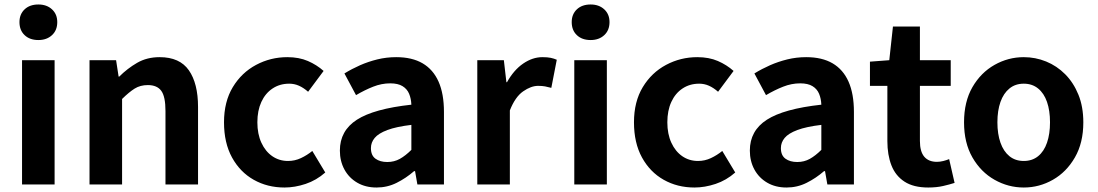

<svg xmlns="http://www.w3.org/2000/svg" viewBox="-20 -831 4945 865"><path d="M79.3 0V-559.8H226V0ZM152.9 -650.6Q114.2 -650.6 91 -672.6Q67.7 -694.5 67.7 -731.4Q67.7 -767.1 91 -789Q114.2 -810.8 152.9 -810.8Q190.5 -810.8 214.2 -789Q238 -767.1 238 -731.4Q238 -694.5 214.2 -672.6Q190.5 -650.6 152.9 -650.6Z M383.3 0V-559.8H503L514.4 -485.9H517.2Q553.5 -522.2 597.7 -547.9Q641.9 -573.5 699.2 -573.5Q789.6 -573.5 830.9 -514.3Q872.2 -455 872.2 -349.1V0H725.5V-330.9Q725.5 -396 706.5 -421.9Q687.5 -447.7 646.1 -447.7Q611.9 -447.7 586.6 -431.9Q561.3 -416 530 -385.1V0Z M1261.8 13.8Q1184.7 13.8 1123 -21.1Q1061.3 -55.9 1025.2 -121.7Q989.2 -187.5 989.2 -279.9Q989.2 -372.8 1028.8 -438.4Q1068.4 -503.9 1133.8 -538.7Q1199.1 -573.5 1274.5 -573.5Q1327 -573.5 1367.1 -556.2Q1407.2 -538.8 1437.9 -511.4L1368.1 -417.6Q1347.6 -435.6 1326.9 -444.8Q1306.2 -454 1283.1 -454Q1240.4 -454 1207.9 -432.3Q1175.3 -410.7 1157.4 -371.7Q1139.5 -332.7 1139.5 -279.9Q1139.5 -227.4 1157.5 -188.2Q1175.5 -148.9 1206.7 -127.3Q1237.9 -105.8 1277.7 -105.8Q1308.4 -105.8 1336 -118.8Q1363.7 -131.9 1387 -150.9L1445.4 -53.9Q1405.4 -18.6 1356.8 -2.4Q1308.2 13.8 1261.8 13.8Z M1676.4 13.8Q1626.9 13.8 1589.6 -7.9Q1552.4 -29.5 1531.8 -67.2Q1511.2 -105 1511.2 -152.6Q1511.2 -242.2 1587.9 -291.6Q1664.7 -341 1833.3 -359.4Q1832.2 -386.8 1823.1 -408.6Q1814 -430.4 1793.4 -442.9Q1772.8 -455.5 1738.1 -455.5Q1699.3 -455.5 1661.3 -440.5Q1623.3 -425.6 1584 -402.4L1531.7 -500.1Q1565.1 -520.7 1602.2 -537.1Q1639.3 -553.4 1680.3 -563.5Q1721.3 -573.5 1765.1 -573.5Q1836.4 -573.5 1884 -545.7Q1931.6 -517.8 1955.9 -463Q1980.1 -408.3 1980.1 -327V0H1860.4L1849.9 -59.9H1845.4Q1809.3 -28.4 1767 -7.3Q1724.8 13.8 1676.4 13.8ZM1724.7 -101.1Q1756.1 -101.1 1781.6 -115.4Q1807.1 -129.7 1833.3 -155.8V-268.4Q1765.4 -260.3 1725.2 -245.2Q1685 -230.1 1668.1 -209.7Q1651.1 -189.3 1651.1 -163.8Q1651.1 -130.8 1671.7 -116Q1692.3 -101.1 1724.7 -101.1Z M2130.3 0V-559.8H2250L2261.4 -460.8H2264.2Q2294.9 -515.8 2337.2 -544.7Q2379.5 -573.5 2423.3 -573.5Q2446.7 -573.5 2461.4 -570.4Q2476.2 -567.2 2488.4 -561.8L2463.8 -435.2Q2448.4 -439.4 2435.5 -441.8Q2422.6 -444.2 2404.3 -444.2Q2372.4 -444.2 2336.7 -419.3Q2301 -394.4 2277 -333.6V0Z M2567.3 0V-559.8H2714V0ZM2640.9 -650.6Q2602.2 -650.6 2579 -672.6Q2555.7 -694.5 2555.7 -731.4Q2555.7 -767.1 2579 -789Q2602.2 -810.8 2640.9 -810.8Q2678.5 -810.8 2702.2 -789Q2726 -767.1 2726 -731.4Q2726 -694.5 2702.2 -672.6Q2678.5 -650.6 2640.9 -650.6Z M3108.8 13.8Q3031.7 13.8 2970 -21.1Q2908.3 -55.9 2872.2 -121.7Q2836.2 -187.5 2836.2 -279.9Q2836.2 -372.8 2875.8 -438.4Q2915.4 -503.9 2980.8 -538.7Q3046.1 -573.5 3121.5 -573.5Q3174 -573.5 3214.1 -556.2Q3254.2 -538.8 3284.9 -511.4L3215.1 -417.6Q3194.6 -435.6 3173.9 -444.8Q3153.2 -454 3130.1 -454Q3087.4 -454 3054.9 -432.3Q3022.3 -410.7 3004.4 -371.7Q2986.5 -332.7 2986.5 -279.9Q2986.5 -227.4 3004.5 -188.2Q3022.5 -148.9 3053.7 -127.3Q3084.9 -105.8 3124.7 -105.8Q3155.4 -105.8 3183 -118.8Q3210.7 -131.9 3234 -150.9L3292.4 -53.9Q3252.4 -18.6 3203.8 -2.4Q3155.2 13.8 3108.8 13.8Z M3523.4 13.8Q3473.9 13.8 3436.6 -7.9Q3399.4 -29.5 3378.8 -67.2Q3358.2 -105 3358.2 -152.6Q3358.2 -242.2 3434.9 -291.6Q3511.7 -341 3680.3 -359.4Q3679.2 -386.8 3670.1 -408.6Q3661 -430.4 3640.4 -442.9Q3619.8 -455.5 3585.1 -455.5Q3546.3 -455.5 3508.3 -440.5Q3470.3 -425.6 3431 -402.4L3378.7 -500.1Q3412.1 -520.7 3449.2 -537.1Q3486.3 -553.4 3527.3 -563.5Q3568.3 -573.5 3612.1 -573.5Q3683.4 -573.5 3731 -545.7Q3778.6 -517.8 3802.9 -463Q3827.1 -408.3 3827.1 -327V0H3707.4L3696.9 -59.9H3692.4Q3656.3 -28.4 3614 -7.3Q3571.8 13.8 3523.4 13.8ZM3571.7 -101.1Q3603.1 -101.1 3628.6 -115.4Q3654.1 -129.7 3680.3 -155.8V-268.4Q3612.4 -260.3 3572.2 -245.2Q3532 -230.1 3515.1 -209.7Q3498.1 -189.3 3498.1 -163.8Q3498.1 -130.8 3518.7 -116Q3539.3 -101.1 3571.7 -101.1Z M4161.9 13.8Q4095.7 13.8 4055.1 -12.6Q4014.4 -39 3996.1 -86Q3977.8 -133 3977.8 -195.4V-444.1H3899.3V-553.2L3986.4 -559.8L4002.9 -711.4H4124.4V-559.8H4263.2V-444.1H4124.4V-195.8Q4124.4 -148 4144.1 -124.9Q4163.8 -101.9 4200.8 -101.9Q4215 -101.9 4230.1 -105.7Q4245.2 -109.6 4256.1 -114.2L4280.6 -7Q4258.3 0.2 4228.8 7Q4199.3 13.8 4161.9 13.8Z M4592.3 13.8Q4522.3 13.8 4460.6 -21.1Q4398.9 -55.9 4361 -121.7Q4323.2 -187.5 4323.2 -279.9Q4323.2 -372.8 4361 -438.4Q4398.9 -503.9 4460.6 -538.7Q4522.3 -573.5 4592.3 -573.5Q4644.7 -573.5 4693.1 -553.9Q4741.4 -534.2 4779 -496.4Q4816.6 -458.5 4838.6 -404.2Q4860.6 -349.8 4860.6 -279.9Q4860.6 -187.5 4822.6 -121.7Q4784.7 -55.9 4723.5 -21.1Q4662.3 13.8 4592.3 13.8ZM4592.3 -105.8Q4630.3 -105.8 4656.9 -127.3Q4683.5 -148.9 4697 -188.2Q4710.5 -227.4 4710.5 -279.9Q4710.5 -332.7 4697 -371.7Q4683.5 -410.7 4656.9 -432.3Q4630.3 -454 4592.3 -454Q4554.2 -454 4527.7 -432.3Q4501.1 -410.7 4487.3 -371.7Q4473.5 -332.7 4473.5 -279.9Q4473.5 -227.4 4487.3 -188.2Q4501.1 -148.9 4527.7 -127.3Q4554.2 -105.8 4592.3 -105.8Z"/></svg>

Font: Noto Sans TC
Style: Regular
Weight: 100
Designer: Ryoko NISHIZUKA 西塚涼子 (kana, bopomofo & ideographs); Paul D. Hunt (Latin, Greek & Cyrillic); Sandoll Communications 산돌커뮤니
Foundry: Adobe
Version: Version 2.004;hotconv 1.0.118;makeotfexe 2.5.65603